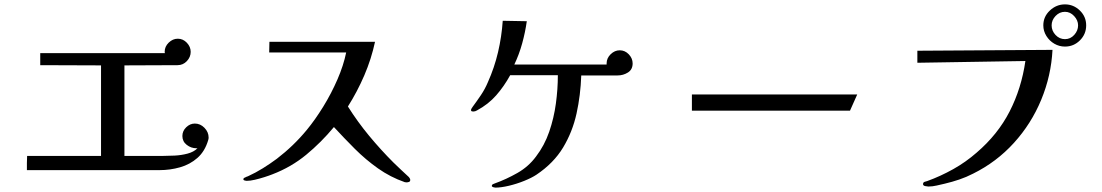

<svg xmlns="http://www.w3.org/2000/svg" viewBox="-20 -848 5040 878"><path d="M934 -219Q934 -216 933.5 -213Q933 -210 932 -207Q917 -156 883 -126Q849 -96 803.5 -83Q758 -70 709 -70H103Q103 -86 103 -102.5Q103 -119 104 -135H442V-549L164 -550V-605H734Q733 -607 733 -611Q733 -635 751.5 -653Q770 -671 793 -671Q817 -671 834.5 -652.5Q852 -634 852 -611Q852 -587 834.5 -568.5Q817 -550 792 -550L549 -549V-135H725Q748 -135 778.5 -136.5Q809 -138 837.5 -145.5Q866 -153 883 -170Q882 -170 881 -170Q880 -170 878 -170Q854 -170 834 -185.5Q814 -201 814 -226Q814 -249 831.5 -266Q849 -283 871 -283Q896 -283 915 -263.5Q934 -244 934 -219Z M1856 -25Q1856 -18 1850 -16Q1844 -14 1839 -14Q1834 -14 1831 -15Q1765 -38 1708.5 -78Q1652 -118 1602.5 -167.5Q1553 -217 1507 -267Q1449 -197 1380.5 -140.5Q1312 -84 1226 -51Q1211 -45 1189 -38Q1167 -31 1145.5 -26Q1124 -21 1108 -21Q1105 -21 1099 -22.5Q1093 -24 1093 -28Q1093 -34 1100 -36Q1104 -38 1107 -39.5Q1110 -41 1114 -42Q1149 -58 1182 -78.5Q1215 -99 1246 -122Q1323 -181 1383 -254Q1421 -300 1458 -360Q1495 -420 1523 -484.5Q1551 -549 1563 -608H1211L1212 -657H1695Q1678 -578 1646 -503.5Q1614 -429 1571 -361Q1615 -291 1668 -227Q1721 -163 1779 -105Q1796 -88 1814 -71.5Q1832 -55 1850 -38Q1852 -35 1854 -32Q1856 -29 1856 -25Z M2873 -558Q2873 -530 2851.5 -516.5Q2830 -503 2804 -503H2638Q2635 -413 2616.5 -329Q2598 -245 2555 -173.5Q2512 -102 2433 -49Q2412 -35 2377.5 -21Q2343 -7 2307 1.5Q2271 10 2245 10Q2242 10 2235.5 8Q2229 6 2229 2Q2229 -3 2233.5 -5.5Q2238 -8 2242 -9Q2295 -28 2346 -57Q2397 -86 2431 -132Q2470 -183 2491.5 -245.5Q2513 -308 2522 -374.5Q2531 -441 2531 -504H2313Q2285 -453 2249 -412Q2213 -371 2161 -343Q2153 -338 2144 -338Q2141 -338 2137.5 -339Q2134 -340 2134 -344Q2134 -349 2136.5 -352Q2139 -355 2141 -359Q2161 -386 2179.5 -413.5Q2198 -441 2211 -472Q2241 -539 2257.5 -609.5Q2274 -680 2279 -753L2389 -751Q2382 -701 2368 -650Q2354 -599 2332 -553H2754Q2754 -554 2754 -555.5Q2754 -557 2754 -558Q2754 -582 2772.5 -600Q2791 -618 2814 -618Q2838 -618 2855.5 -599.5Q2873 -581 2873 -558Z M3900 -416 3867 -342H3144V-416Z M4910 -732Q4910 -755 4892 -774.5Q4874 -794 4850 -794Q4825 -794 4807 -775Q4789 -756 4789 -732Q4789 -707 4807 -688Q4825 -669 4850 -669Q4875 -669 4892.5 -688.5Q4910 -708 4910 -732ZM4793 -620Q4787 -502 4741.5 -392Q4696 -282 4616.5 -194.5Q4537 -107 4430 -54Q4399 -38 4366.5 -27Q4334 -16 4300 -8Q4282 -4 4263 0.5Q4244 5 4225 5Q4221 5 4211 3Q4201 1 4201 -6Q4201 -14 4208 -16.5Q4215 -19 4220 -20Q4281 -42 4339 -74.5Q4397 -107 4446 -150Q4543 -233 4597 -338.5Q4651 -444 4669 -569L4175 -561V-616ZM4947 -732Q4947 -692 4918.5 -663.5Q4890 -635 4850 -635Q4824 -635 4801.5 -648Q4779 -661 4765 -683.5Q4751 -706 4751 -732Q4751 -772 4781 -800Q4811 -828 4850 -828Q4889 -828 4918 -800Q4947 -772 4947 -732Z"/></svg>

Font: Kaisei Opti Medium
Style: Regular
Weight: 500
Designer: Font-Kai, 金井和夫
Foundry: KAZUO KANAI
Version: Version 5.003